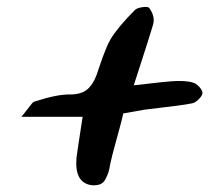

<svg xmlns="http://www.w3.org/2000/svg" viewBox="-20 -547 660 567"><path d="M432 -474Q426 -452 375 -295Q478 -307 486 -307Q528 -310 550 -303Q559 -301 568.5 -290.5Q578 -280 578 -272Q577 -264 567 -254Q557 -244 548 -242Q528 -238 504 -235Q480 -232 451 -228.5Q422 -225 406 -223Q402 -222 344 -212Q341 -197 332.5 -166Q324 -135 317.5 -111Q311 -87 306 -65Q303 -47 300.5 -39Q298 -31 292 -19Q286 -7 276 -3Q266 1 251 0Q199 -7 206 -82Q207 -92 224 -202H43Q50 -210 59.5 -222.5Q69 -235 74 -241Q79 -247 85 -248Q150 -269 187 -268Q219 -268 236.5 -282Q254 -296 265 -325Q268 -334 274 -351.5Q280 -369 284 -380Q288 -391 294 -405.5Q300 -420 307 -432Q329 -468 379 -518Q386 -524 402 -526Q418 -528 421 -523Q439 -498 432 -474Z"/></svg>

Font: Beth Ellen
Style: Regular
Weight: 400
Designer: Alyson Diaz
Version: Version 2.000